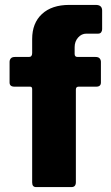

<svg xmlns="http://www.w3.org/2000/svg" viewBox="-20 -762 451 782"><path d="M369 -530Q381 -530 386 -524Q391 -518 391 -510V-426Q391 -409 372 -409H300Q289 -409 289 -397V-20Q289 0 271 0H127Q111 0 111 -19V-399Q111 -409 103 -409H39Q19 -409 19 -426V-510Q19 -518 24 -524Q29 -530 41 -530H98Q111 -530 111 -546V-603Q111 -668 151 -705Q191 -742 262 -742H370Q396 -742 396 -719V-643Q396 -636 392 -630.5Q388 -625 380 -625H332Q312 -625 298 -609Q284 -593 284 -570V-542Q284 -530 296 -530H369Z"/></svg>

Font: Libre Franklin Thin ExtraBold
Style: Regular
Weight: 800
Version: Version 3.000